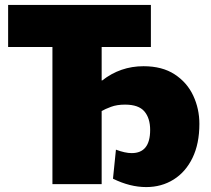

<svg xmlns="http://www.w3.org/2000/svg" viewBox="-20 -748 857 780"><path d="M193 0V-557H13V-728H593V-557H393V-421H395Q469 -479 563 -479Q639 -479 689.5 -446Q740 -413 765 -359.5Q790 -306 790 -245Q790 -164 762 -106.5Q734 -49 685 -18.5Q636 12 574 12Q508 12 439 -22L451 -140Q488 -126 515 -126Q590 -126 590 -220Q590 -268 566.5 -295.5Q543 -323 488 -323Q455 -323 431 -314Q407 -305 393 -297V0Z"/></svg>

Font: Murecho Black
Style: Regular
Weight: 900
Designer: Neil Summerour
Foundry: Positype
Version: Version 1.010; ttfautohint (v1.8.3)